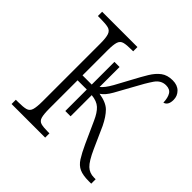

<svg xmlns="http://www.w3.org/2000/svg" viewBox="-146 -669 796 796"><g transform="rotate(45 252.0 -271.0)"><path d="M28 0V-25H42Q71 -25 86 -29Q101 -33 106 -49Q111 -65 111 -99V-438Q111 -471 105.5 -487Q100 -503 84.5 -507Q69 -511 38 -511H23V-536H230V-511H222Q192 -511 177 -507Q162 -503 157 -487.5Q152 -472 152 -439V-292H206V-425H236V-308Q253 -321 272 -355Q291 -389 310 -425Q328 -459 344 -485.5Q360 -512 380 -527Q400 -542 431 -542Q459 -542 475 -526Q491 -510 491 -487Q491 -455 469 -449Q468 -477 458.5 -492.5Q449 -508 426 -508Q397 -508 378.5 -481Q360 -454 335 -407Q311 -363 293.5 -332Q276 -301 256 -288Q300 -281 320.5 -260.5Q341 -240 359 -203L401 -109Q423 -60 441 -43Q459 -26 485 -26H495V0H480Q446 0 426 -9Q406 -18 392 -40Q378 -62 361 -99L319 -192Q304 -226 286.5 -242Q269 -258 237 -261V-137H206V-263H152V-99Q152 -65 156.5 -49Q161 -33 175 -29Q189 -25 216 -25H225V0Z"/></g></svg>

Font: Noto Serif Condensed ExtraLight
Style: Regular
Weight: 200
Width: 3
Designer: Monotype Design Team
Foundry: Monotype Imaging Inc.
Version: Version 2.013; ttfautohint (v1.8.4.7-5d5b)